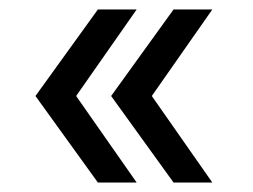

<svg xmlns="http://www.w3.org/2000/svg" viewBox="-20 -454 534 406"><path d="M187 -68 55 -251 187 -434H269L141 -251L269 -68ZM347 -68 215 -251 347 -434H429L301 -251L429 -68Z"/></svg>

Font: Instrument Sans
Style: Regular
Weight: 400
Designer: Rodrigo Fuenzalida
Foundry: fragTYPE
Version: Version 1.000;gftools[0.9.28]